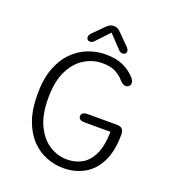

<svg xmlns="http://www.w3.org/2000/svg" viewBox="-142 -888 903 1005"><g transform="rotate(20 309.5 -385.0)"><path d="M324 10.5Q276 10.5 230.2 -7.2Q184.5 -25 147.2 -63.2Q110 -101.5 88 -162Q66 -222.5 66 -307.5Q66 -393 89 -453.2Q112 -513.5 150.5 -551.5Q189 -589.5 235.8 -607.2Q282.5 -625 330.5 -625Q390 -625 429 -607.2Q468 -589.5 494 -561Q502.5 -552.5 506.2 -544.5Q510 -536.5 510 -529Q510 -518.5 502 -511.8Q494 -505 484.5 -505Q476.5 -505 468 -510.2Q459.5 -515.5 451.5 -524.5Q432.5 -547 404.5 -561.5Q376.5 -576 330.5 -576Q279.5 -576 232.5 -548Q185.5 -520 155.8 -460.8Q126 -401.5 126 -307.5Q126 -213 155.8 -153.5Q185.5 -94 231.2 -66.2Q277 -38.5 326 -38.5Q374.5 -38.5 411.5 -60.2Q448.5 -82 469.8 -129Q491 -176 492.5 -252.5H350Q332.5 -252.5 323.5 -258Q314.5 -263.5 314.5 -275.5Q314.5 -287.5 323.2 -293.2Q332 -299 349.5 -299H511Q531.5 -299 541.2 -289Q551 -279 551 -259.5Q551 -166 521 -106.2Q491 -46.5 439.5 -18Q388 10.5 324 10.5ZM419.5 -700.5Q431.5 -688 431.5 -677.5Q431.5 -669.5 425.8 -664.5Q420 -659.5 410.5 -659.5Q402 -659.5 396 -664Q390 -668.5 382 -677.5L320.5 -742.5L258.5 -677Q250.5 -668 244.8 -663.8Q239 -659.5 230 -659.5Q221 -659.5 215.8 -664.8Q210.5 -670 210.5 -678.5Q210.5 -683 213 -688.8Q215.5 -694.5 221 -700.5L277 -757Q288 -768.5 297.8 -774Q307.5 -779.5 320 -779.5Q333 -779.5 342.8 -774Q352.5 -768.5 363.5 -757Z"/></g></svg>

Font: Sono ExtraLight Monospace Light
Style: Regular
Weight: 300
Version: Version 2.112